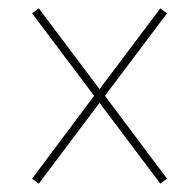

<svg xmlns="http://www.w3.org/2000/svg" viewBox="-20 -594 465 461"><path d="M73 -153 219 -347 365 -153 381 -165 232 -364 381 -562 365 -574 219 -380 73 -574 57 -562 206 -364 57 -165Z"/></svg>

Font: Noto Serif Display ExtraCondensed Black
Style: Regular
Weight: 900
Width: 2
Designer: Monotype Design Team
Foundry: Monotype Imaging Inc.
Version: Version 2.009